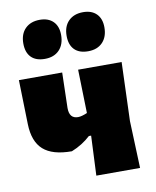

<svg xmlns="http://www.w3.org/2000/svg" viewBox="-81 -780 684 843"><g transform="rotate(-10 260.5 -358.5)"><path d="M154 -717Q192 -717 213.5 -695.5Q235 -674 235 -635Q235 -593 211.5 -568.5Q188 -544 147 -544Q107 -544 86 -565.5Q65 -587 65 -627Q65 -669 89 -693Q113 -717 154 -717ZM347 -717Q385 -717 406.5 -695.5Q428 -674 428 -635Q428 -593 404.5 -568.5Q381 -544 340 -544Q300 -544 279 -565.5Q258 -587 258 -627Q258 -669 282 -693Q306 -717 347 -717ZM280 0 288 -177H278Q241 -143 193 -124Q107 -124 66 -160.5Q25 -197 23 -275L18 -472H211L207 -314Q207 -267 246 -267Q262 -267 287 -278L282 -472H476L467 -210L475 0Z"/></g></svg>

Font: Alegreya Sans Black
Style: Regular
Weight: 900
Designer: Juan Pablo del Peral
Foundry: Huerta Tipografica
Version: Version 2.007